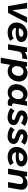

<svg xmlns="http://www.w3.org/2000/svg" viewBox="2218 -2792 773 5250"><g transform="rotate(90 2605.0 -166.5)"><path d="M147 0H332L605 -520H449L267 -130H257L210 -520H55Z M865 12C957 12 1045 -18 1095 -62L1030 -155C993 -127 941 -106 884 -106C806 -106 750 -145 741 -216C787 -211 831 -209 872 -209C1028 -209 1128 -260 1128 -361C1128 -471 1025 -529 894 -529C726 -529 595 -395 595 -227C595 -82 708 12 865 12ZM748 -297C767 -368 820 -420 891 -420C950 -420 985 -399 985 -355C985 -310 921 -292 839 -292C809 -292 777 -294 748 -297Z M1188 0H1337L1387 -284C1398 -351 1452 -393 1537 -389C1550 -389 1565 -384 1575 -380L1600 -520H1582C1512 -520 1450 -499 1403 -455C1403 -477 1402 -501 1401 -520H1279Z M1557 200H1707L1753 -62C1793 -16 1854 11 1932 11C2103 11 2209 -142 2209 -299C2209 -437 2116 -531 1975 -531C1906 -531 1847 -507 1802 -467C1801 -488 1800 -509 1798 -520H1683ZM1902 -103C1852 -103 1787 -138 1787 -232C1787 -307 1829 -422 1933 -422C2008 -422 2054 -372 2054 -292C2054 -214 2008 -103 1902 -103Z M2781 9C2810 9 2838 6 2862 0L2881 -114C2870 -111 2859 -110 2846 -110C2809 -110 2803 -129 2812 -183L2872 -520H2754C2745 -503 2735 -479 2728 -455C2689 -503 2628 -532 2550 -532C2384 -532 2281 -379 2281 -222C2281 -84 2371 10 2509 10C2574 10 2630 -13 2673 -51C2688 -12 2721 9 2781 9ZM2581 -417C2627 -417 2690 -382 2690 -288C2690 -214 2649 -98 2551 -98C2480 -98 2436 -149 2436 -229C2436 -307 2480 -417 2581 -417Z M3192 14C3307 14 3400 -53 3400 -153C3400 -247 3316 -282 3241 -307C3173 -332 3132 -347 3132 -374C3132 -403 3155 -418 3194 -417C3248 -414 3309 -389 3343 -354L3423 -455C3371 -504 3279 -533 3201 -533C3085 -533 2999 -466 2999 -366C2999 -294 3050 -261 3106 -238C3204 -192 3259 -191 3259 -152C3259 -119 3233 -103 3194 -103C3129 -103 3052 -136 3012 -179L2934 -76C3003 -13 3111 14 3192 14Z M3708 14C3823 14 3916 -53 3916 -153C3916 -247 3832 -282 3757 -307C3689 -332 3648 -347 3648 -374C3648 -403 3671 -418 3710 -417C3764 -414 3825 -389 3859 -354L3939 -455C3887 -504 3795 -533 3717 -533C3601 -533 3515 -466 3515 -366C3515 -294 3566 -261 3622 -238C3720 -192 3775 -191 3775 -152C3775 -119 3749 -103 3710 -103C3645 -103 3568 -136 3528 -179L3450 -76C3519 -13 3627 14 3708 14Z M4267 12C4359 12 4447 -18 4497 -62L4432 -155C4395 -127 4343 -106 4286 -106C4208 -106 4152 -145 4143 -216C4189 -211 4233 -209 4274 -209C4430 -209 4530 -260 4530 -361C4530 -471 4427 -529 4296 -529C4128 -529 3997 -395 3997 -227C3997 -82 4110 12 4267 12ZM4150 -297C4169 -368 4222 -420 4293 -420C4352 -420 4387 -399 4387 -355C4387 -310 4323 -292 4241 -292C4211 -292 4179 -294 4150 -297Z M4590 0H4740L4792 -297C4809 -365 4860 -412 4919 -412C5000 -412 5022 -366 5010 -297L4957 0H5107L5163 -315C5188 -451 5121 -532 4991 -532C4930 -532 4863 -508 4802 -449C4804 -474 4804 -499 4803 -520H4681Z"/></g></svg>

Font: Fixel Display 20240404
Style: Bold Italic
Weight: 700
Italic angle: -10°
Designer: AlfaBravo + MacPaw
Foundry: Kyrylo Tkachov, Marchela Mozhyna, Serhii Makarenko, Maria Weinstein, Zakhar Kryvoshyya
Version: Version 1.211;Glyphs 3.2 (3225)